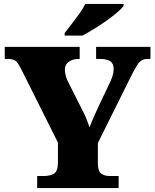

<svg xmlns="http://www.w3.org/2000/svg" viewBox="-20 -951 783 971"><path d="M168 0V-61H203Q235 -61 254 -73.5Q273 -86 273 -128V-230L88 -600Q73 -630 61 -641.5Q49 -653 17 -653H4V-714H383V-653H379Q347 -653 327.5 -638.5Q308 -624 308 -598Q308 -587 311.5 -572Q315 -557 322 -542L396 -395Q410 -368 417.5 -349Q425 -330 433 -307Q443 -334 456.5 -364.5Q470 -395 485 -427L539 -540Q550 -566 552.5 -580.5Q555 -595 555 -600Q555 -629 538 -641Q521 -653 485 -653H466V-714H741V-653H729Q710 -653 698 -646.5Q686 -640 675 -623.5Q664 -607 648 -576L475 -228V-126Q475 -85 492 -73Q509 -61 532 -61H580V0ZM307 -784Q322 -803 342 -829Q362 -855 381.5 -882Q401 -909 411 -931H605V-921Q596 -908 572.5 -888Q549 -868 518 -846Q487 -824 455 -804.5Q423 -785 397 -771H307Z"/></svg>

Font: Noto Serif Tamil Black
Style: Italic
Weight: 900
Italic angle: -12°
Designer: Indian Type Foundry, Tom Grace, and the Monotype Design Team
Foundry: Monotype Imaging Inc.
Version: Version 2.003; ttfautohint (v1.8.4.7-5d5b)